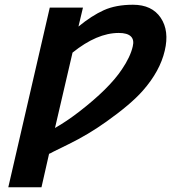

<svg xmlns="http://www.w3.org/2000/svg" viewBox="-20 -572 722 810"><path d="M286 -350 212 -32Q261 -60 313 -100Q440 -198 494 -279Q530 -332 540 -376Q547 -404 532 -418.5Q517 -433 481 -433Q389 -433 286 -350ZM541 -552Q621 -552 658 -497Q695 -442 675 -358Q655 -272 583 -190Q532 -132 429 -59Q352 -4 270 36Q253 44 205 68Q195 74 187 77L155 218H15L190 -540H330L311 -460Q367 -506 418 -529Q469 -552 541 -552Z"/></svg>

Font: Miedinger
Style: Bold-Italic
Weight: 700
Italic angle: -13°
Version: Version 001.000